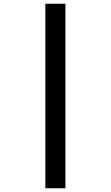

<svg xmlns="http://www.w3.org/2000/svg" viewBox="-20 -777 591 1024"><path d="M222 -757H329V227H222Z"/></svg>

Font: Noto Sans Tangsa
Style: Regular
Weight: 400
Designer: David Williams
Foundry: Google LLC
Version: Version 1.504